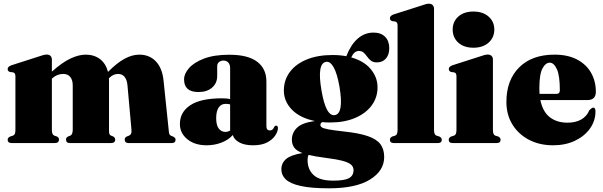

<svg xmlns="http://www.w3.org/2000/svg" viewBox="-20 -775 3267 1040"><path d="M261 -452V-387Q317 -437 361.8 -458Q406.5 -479 444 -479Q490 -479 521.8 -454.8Q553.5 -430.5 565 -385.5Q613 -434 654.2 -456.5Q695.5 -479 734.5 -479Q790 -479 824.8 -442Q859.5 -405 866 -337.5L894 -68.5Q895 -54.5 897.5 -48.5Q900 -42.5 906 -40L917 -35.5Q931 -29.5 931 -18Q931 0 908.5 0H678Q655.5 0 655.5 -19Q655.5 -30 666.5 -35.5L678 -40Q686 -43 689.8 -50.5Q693.5 -58 692 -73.5L670.5 -312.5Q668 -342 655.2 -358.2Q642.5 -374.5 619 -374.5Q593 -374.5 571 -352L570 -350.5Q570.5 -344.5 570.5 -338V-67.5Q570.5 -54 573 -48.5Q575.5 -43 581.5 -40.5L592.5 -36Q604 -30 604 -19Q604 0 580 0H360Q337.5 0 337.5 -19Q337.5 -30 348.5 -35.5L360 -40Q374 -45.5 374 -73V-312.5Q374 -342 360.5 -358.2Q347 -374.5 323 -374.5Q289 -374.5 262.5 -350.5L261 -349V-70.5Q261 -46 274 -40.5L288.5 -35.5Q299.5 -30 299.5 -19Q299.5 0 276 0H44.5Q21.5 0 21.5 -18Q21.5 -30 36.5 -36L50.5 -40.5Q63.5 -45 63.5 -69.5V-361.5Q63.5 -380.5 50.5 -383L34.5 -385Q21.5 -388.5 21.5 -401Q21.5 -413.5 40.5 -421L188.5 -468.5Q218 -479.5 233 -479.5Q247 -479.5 254 -471.8Q261 -464 261 -452Z M954.5 -103.5Q954.5 -168 1011 -205.2Q1067.5 -242.5 1182.5 -242.5Q1208 -242.5 1226.5 -238.5V-406.5Q1226.5 -425 1216.8 -436Q1207 -447 1191 -447Q1176 -447 1166.2 -438.8Q1156.5 -430.5 1156.5 -416.5V-363Q1156.5 -325 1129.2 -300.8Q1102 -276.5 1054.5 -276.5Q977 -276.5 977 -345Q977 -375.5 1004 -406.2Q1031 -437 1085.5 -457.8Q1140 -478.5 1222 -478.5Q1323.5 -478.5 1373.2 -440.5Q1423 -402.5 1423 -334V-91.5Q1423 -68.5 1442 -68.5Q1458.5 -68.5 1465.5 -88Q1469.5 -94.5 1475.5 -94.5Q1485.5 -94.5 1485.5 -81Q1485.5 -64 1471.5 -42Q1457.5 -20 1427.8 -4Q1398 12 1351 12Q1304 12 1275.8 -3.8Q1247.5 -19.5 1241 -43.5Q1216.5 -16.5 1178.8 -2.2Q1141 12 1099.5 12Q1035 12 994.8 -20.8Q954.5 -53.5 954.5 -103.5ZM1151 -135Q1151 -96.5 1165 -78.5Q1179 -60.5 1201 -60.5Q1213.5 -60.5 1226.5 -67.5V-209.5Q1216 -212.5 1202 -212.5Q1178.5 -212.5 1164.8 -193Q1151 -173.5 1151 -135Z M1845 -62.5Q1925.5 -54 1973 -37.5Q2020.5 -21 2040.8 6.2Q2061 33.5 2061 75.5Q2061 150 1984.2 197.5Q1907.5 245 1762 245Q1664.5 245 1608 232.2Q1551.5 219.5 1527.8 196.5Q1504 173.5 1504 142.5Q1504 108.5 1529.5 86.5Q1555 64.5 1618 54Q1586.5 42 1573.8 24.5Q1561 7 1561 -19Q1561 -55.5 1588.5 -82.8Q1616 -110 1685.5 -119.5Q1605 -136 1561.2 -181Q1517.5 -226 1517.5 -284.5Q1517.5 -340.5 1549.2 -384Q1581 -427.5 1640.2 -452.2Q1699.5 -477 1781.5 -477Q1821 -477 1856 -470.5Q1879.5 -532 1917 -565.2Q1954.5 -598.5 2003.5 -598.5Q2043 -598.5 2065.8 -576Q2088.5 -553.5 2088.5 -514Q2088.5 -479 2070.5 -458Q2052.5 -437 2021.5 -437Q2001.5 -437 1989.5 -446.2Q1977.5 -455.5 1968.8 -468Q1960 -480.5 1950 -489.8Q1940 -499 1923.5 -499Q1898.5 -499 1882.5 -464Q1952 -444.5 1988.5 -400.2Q2025 -356 2025 -302Q2025 -246.5 1993 -203.5Q1961 -160.5 1903.2 -136Q1845.5 -111.5 1768 -111.5Q1745.5 -111.5 1725 -113.5Q1715.5 -108 1715.5 -98Q1715.5 -91 1723.5 -85.2Q1731.5 -79.5 1759 -74.2Q1786.5 -69 1845 -62.5ZM1746 -440Q1696.5 -431.5 1721 -287.5Q1745 -143 1794 -151.5Q1843 -160 1819 -304.5Q1806.5 -376 1787.5 -410Q1768.5 -444 1746 -440ZM1646 91.5Q1646 143 1678.8 173.2Q1711.5 203.5 1784.5 203.5Q1845.5 203.5 1870.2 190Q1895 176.5 1895 146.5Q1895 128.5 1881.2 116.5Q1867.5 104.5 1833.8 95.8Q1800 87 1740 79.5Q1685.5 72.5 1651.5 64Q1646 75 1646 91.5Z M2331 -727.5V-71Q2331 -45 2344 -40.5L2358.5 -36Q2373 -30 2373 -18Q2373 0 2350.5 0H2114.5Q2092 0 2092 -18Q2092 -30 2106 -36L2121 -40.5Q2133.5 -45 2133.5 -71V-637.5Q2133.5 -655.5 2120.5 -658.5L2105.5 -660.5Q2092 -663.5 2092 -676.5Q2092 -689 2111 -696.5L2258.5 -743.5Q2289.5 -755 2302.5 -755Q2316.5 -755 2323.8 -747.2Q2331 -739.5 2331 -727.5Z M2544.5 -516.5Q2493 -516.5 2462.5 -544Q2432 -571.5 2432 -615Q2432 -658 2462.5 -685.2Q2493 -712.5 2544.5 -712.5Q2595.5 -712.5 2626.5 -685.2Q2657.5 -658 2657.5 -615Q2657.5 -571.5 2626.5 -544Q2595.5 -516.5 2544.5 -516.5ZM2650 -452.5V-71Q2650 -45 2662.5 -40.5L2677.5 -36Q2691.5 -30 2691.5 -18Q2691.5 0 2669 0H2433Q2410.5 0 2410.5 -18Q2410.5 -30 2425 -36L2439.5 -40.5Q2452.5 -45 2452.5 -71V-362.5Q2452.5 -380.5 2439.5 -383L2424.5 -385Q2411 -388.5 2411 -401.5Q2411 -413.5 2429.5 -421L2577.5 -468.5Q2608 -479.5 2621 -479.5Q2635.5 -479.5 2642.8 -472Q2650 -464.5 2650 -452.5Z M3207.5 -278Q3207.5 -233 3162 -233H2907Q2920 -169.5 2958.2 -140Q2996.5 -110.5 3054 -110.5Q3097.5 -110.5 3128 -127.5Q3158.5 -144.5 3172.5 -178.5Q3186 -192 3193.5 -192Q3205.5 -192 3205.5 -171.5Q3205.5 -121 3176 -79.2Q3146.5 -37.5 3094.8 -12.8Q3043 12 2975.5 12Q2903 12 2846 -17.5Q2789 -47 2756 -100Q2723 -153 2723 -223Q2723 -341 2792.2 -410Q2861.5 -479 2983.5 -479Q3055.5 -479 3105.5 -452.8Q3155.5 -426.5 3181.5 -381Q3207.5 -335.5 3207.5 -278ZM2901.5 -296.5Q2901.5 -281 2902.5 -266.5H2994Q3012.5 -266.5 3012.5 -285.5Q3012.5 -366 2996.2 -400.8Q2980 -435.5 2958 -435.5Q2935 -435.5 2918.2 -404Q2901.5 -372.5 2901.5 -296.5Z"/></svg>

Font: Fraunces 72pt Black
Style: Regular
Weight: 900
Version: Version 1.000;[0bf87f6ff]